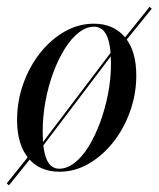

<svg xmlns="http://www.w3.org/2000/svg" viewBox="-20 -496 470 569"><path d="M97.6 -50.8 92.7 -55.6 329.8 -368.5 334.7 -363.7ZM6.5 53.2 0 47.6 83.9 -57.3 90.3 -50.8ZM342.7 -362.9 337.1 -368.5 423.4 -475.8 429.8 -470.2ZM156.5 12.9Q96.8 12.9 63.7 -27.8Q30.6 -68.5 30.6 -140.3Q30.6 -196.8 49.2 -248.4Q67.7 -300 99.6 -339.9Q131.5 -379.8 172.2 -402.8Q212.9 -425.8 258.1 -425.8Q316.9 -425.8 350.4 -385.5Q383.9 -345.2 383.9 -272.6Q383.9 -216.9 365.3 -165.3Q346.8 -113.7 314.9 -73.8Q283.1 -33.9 242.3 -10.5Q201.6 12.9 156.5 12.9ZM155.6 4Q178.2 4 200.8 -13.3Q223.4 -30.6 242.3 -61.3Q261.3 -91.9 276.2 -131.9Q291.1 -171.8 300 -216.9Q308.9 -262.1 308.9 -307.3Q308.9 -363.7 296.4 -390.3Q283.9 -416.9 258.9 -416.9Q236.3 -416.9 214.1 -400Q191.9 -383.1 172.6 -352.4Q153.2 -321.8 138.3 -281.9Q123.4 -241.9 114.9 -196.8Q106.5 -151.6 106.5 -105.6Q106.5 -50 118.5 -23Q130.6 4 155.6 4Z"/></svg>

Font: Playfair 144pt SemiCondensed
Style: Italic
Weight: 400
Width: 4
Italic angle: -15.6°
Designer: Claus Eggers Sørensen
Foundry: Claus Eggers Sørensen
Version: Version 2.203